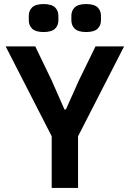

<svg xmlns="http://www.w3.org/2000/svg" viewBox="-20 -927 640 947"><path d="M365 0C365 0 365 -255 365 -255C365 -255 592 -698 592 -698C592 -698 451 -698 451 -698C451 -698 369 -530 369 -530C369 -530 305 -387 305 -387C305 -387 298 -387 298 -387C298 -387 235 -530 235 -530C235 -530 154 -698 154 -698C154 -698 8 -698 8 -698C8 -698 235 -255 235 -255C235 -255 235 0 235 0C235 0 365 0 365 0ZM195 -769C222 -769 241 -775 252 -786C263 -797 268 -811 268 -827C268 -827 268 -849 268 -849C268 -849 268 -849 268 -849C268 -865 263 -879 252 -890C241 -901 222 -907 195 -907C195 -907 195 -907 195 -907C168 -907 149 -901 138 -890C127 -879 122 -865 122 -849C122 -849 122 -827 122 -827C122 -827 122 -827 122 -827C122 -811 127 -797 138 -786C149 -775 168 -769 195 -769C195 -769 195 -769 195 -769ZM405 -769C432 -769 451 -775 462 -786C473 -797 478 -811 478 -827C478 -827 478 -849 478 -849C478 -849 478 -849 478 -849C478 -865 473 -879 462 -890C451 -901 432 -907 405 -907C405 -907 405 -907 405 -907C378 -907 359 -901 348 -890C337 -879 332 -865 332 -849C332 -849 332 -827 332 -827C332 -827 332 -827 332 -827C332 -811 337 -797 348 -786C359 -775 378 -769 405 -769C405 -769 405 -769 405 -769Z"/></svg>

Font: IBM Plex Mono Mod
Style: SemiBold
Weight: 500
Designer: Mike Abbink, Paul van der Laan, Pieter van Rosmalen
Foundry: Bold Monday
Version: ""